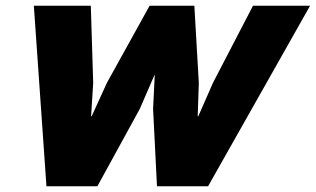

<svg xmlns="http://www.w3.org/2000/svg" viewBox="-20 -650 1102 670"><path d="M862.8 -629.9H1062L706.1 0H527.8L514.2 -270L520 -388.2H519L467.8 -270L319.8 0H142.1L98.1 -629.9H296.9L305.2 -360.8L297.9 -244.1H299.8L353 -360.8L502 -629.9H658.2L673.8 -360.8L669.9 -244.1H671.9L723.1 -360.8Z"/></svg>

Font: Sinkin Sans 800 Black Italic
Style: Regular
Weight: 900
Italic angle: -112°
Designer: Keith Bates
Foundry: K-Type
Version: Sinkin Sans (version 1.0)  by Keith Bates   •   © 2014   www